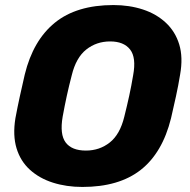

<svg xmlns="http://www.w3.org/2000/svg" viewBox="-20 -730 752 760"><path d="M306 10Q243 10 189.5 -7Q136 -24 98.5 -58Q61 -92 45.5 -143Q30 -194 41 -262Q49 -305 58.5 -348.5Q68 -392 78 -435Q111 -570 197 -640Q283 -710 429 -710Q492 -710 545.5 -692.5Q599 -675 636.5 -640Q674 -605 689.5 -554Q705 -503 693 -435Q686 -392 676.5 -348.5Q667 -305 657 -262Q623 -125 537 -57.5Q451 10 306 10ZM320 -134Q374 -134 414.5 -166Q455 -198 472 -268Q483 -312 491.5 -351Q500 -390 507 -432Q520 -502 495 -534Q470 -566 416 -566Q362 -566 321.5 -534Q281 -502 264 -432Q253 -390 244.5 -351Q236 -312 228 -268Q216 -198 240 -166Q264 -134 320 -134Z"/></svg>

Font: Rubik
Style: Bold Italic
Weight: 700
Italic angle: -12°
Designer: Hubert and Fischer
Foundry: Hubert and Fischer
Version: Version 2.300;gftools[0.9.30]